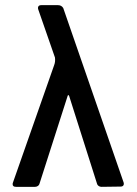

<svg xmlns="http://www.w3.org/2000/svg" viewBox="-20 -724 531 744"><path d="M459 -17Q461 -10 458 -5.5Q455 -1 447 -1L373 0Q367 0 362 -3.5Q357 -7 356 -12L248 -352Q247 -355 245 -355.5Q243 -356 242 -352L133 -12Q132 -7 127 -3.5Q122 0 116 0H42Q29 0 29 -10Q29 -14 30 -16L190 -472Q195 -485 193 -501L128 -688Q126 -695 129 -699.5Q132 -704 140 -704H205Q218 -704 225 -693Z"/></svg>

Font: Barlow_Medium_SS
Style: Regular
Weight: 500
Designer: Jeremy Tribby
Foundry: Jeremy Tribby
Version: Version 1.101 August 23, 2024